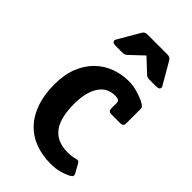

<svg xmlns="http://www.w3.org/2000/svg" viewBox="-228 -810 899 899"><g transform="rotate(45 221.0 -360.5)"><path d="M408.2 -37.1Q413.1 -28.8 411.6 -22.9Q410.2 -17.1 401.9 -12.2Q379.9 0 352.8 7.1Q325.7 14.2 294.9 14.2Q239.3 14.2 193.1 -3.2Q147 -20.5 114 -55.2Q81.1 -89.8 63 -141.6Q44.9 -193.4 44.9 -262.2Q44.9 -327.6 64.7 -376Q84.5 -424.3 117.4 -456.1Q150.4 -487.8 192.9 -503.4Q235.4 -519 280.8 -519Q309.6 -519 338.4 -510.7Q367.2 -502.4 387.7 -492.2Q400.4 -485.4 406.2 -480Q412.1 -474.6 412.1 -463.9V-369.6Q412.1 -351.1 393.1 -351.1H332Q313 -351.1 313 -370.1V-407.2Q313 -420.9 299.8 -423.8Q295.9 -424.8 291 -425.3Q286.1 -425.8 282.2 -425.8Q261.7 -425.8 242.4 -417.5Q223.1 -409.2 208.3 -389.9Q193.4 -370.6 184.1 -339.4Q174.8 -308.1 174.8 -262.2Q174.8 -220.2 182.1 -186.5Q189.5 -152.8 205.8 -129.2Q222.2 -105.5 248.8 -92.8Q275.4 -80.1 314 -80.1Q340.8 -80.1 359.9 -85.9Q369.1 -88.9 375 -87.6Q380.9 -86.4 384.8 -79.1ZM408.7 -612.8Q412.6 -606.4 408.9 -599.1Q405.3 -591.8 388.7 -591.8H349.1Q339.4 -591.8 332.5 -593.3Q325.7 -594.7 320.3 -600.1L254.4 -662.1L188.5 -600.1Q183.1 -594.7 176 -593.3Q168.9 -591.8 159.2 -591.8H120.1Q111.8 -591.8 106.9 -593.8Q102.1 -595.7 99.9 -598.9Q97.7 -602.1 97.9 -605.7Q98.1 -609.4 100.1 -612.8L163.1 -721.2Q167.5 -729 173.6 -731.9Q179.7 -734.9 190.4 -734.9H318.4Q329.1 -734.9 335.2 -731.9Q341.3 -729 345.7 -721.2Z"/></g></svg>

Font: New Telegraph
Style: Bold
Weight: 700
Designer: Frank Baranowski
Foundry: Frank Baranowski
Version: Version 3.001